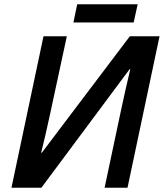

<svg xmlns="http://www.w3.org/2000/svg" viewBox="-20 -885 772 905"><path d="M34 0H175L591 -559L594 -558Q584 -517 572.5 -466Q561 -415 551 -368L473 0H581L732 -714H592L177 -165H174Q182 -196 194.5 -250.5Q207 -305 216 -347L295 -714H185ZM326 -779 344 -865H629L610 -779Z"/></svg>

Font: Noto Sans UI Medium
Style: Italic
Weight: 500
Italic angle: -12°
Designer: Monotype Design Team
Foundry: Monotype Imaging Inc.
Version: Version 1.901